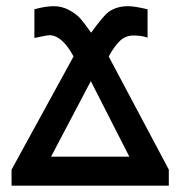

<svg xmlns="http://www.w3.org/2000/svg" viewBox="-20 -588 570 608"><path d="M16.6 0V-50.8L212.9 -409.2Q176.8 -476.6 135.7 -476.6Q129.9 -476.6 88.9 -467.8V-558.6Q124 -568.4 149.4 -568.4Q176.8 -568.4 199.7 -555.7Q222.7 -543 234.9 -528.8Q247.1 -514.6 268.6 -484.4Q306.6 -537.1 323.2 -549.8Q348.6 -568.4 385.7 -568.4Q406.2 -568.4 447.3 -558.6V-468.8Q429.7 -475.6 402.3 -475.6Q378.9 -475.6 361.3 -460Q343.8 -444.3 324.2 -409.2L514.6 -50.8V0ZM141.6 -91.8H389.6L267.6 -331.1Z"/></svg>

Font: Gothic A1 SemiBold
Style: Regular
Weight: 600
Version: Version 2.50